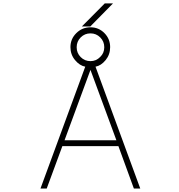

<svg xmlns="http://www.w3.org/2000/svg" viewBox="-20 -1092 1040 1114"><path d="M561.5 -761.7Q585 -784.2 585 -817.9Q585 -851.6 561.5 -875Q538.1 -898.4 504.9 -898.4Q471.7 -898.4 448.2 -875Q424.8 -851.6 424.8 -817.9Q424.8 -784.2 448.2 -760.7Q471.7 -737.3 504.9 -737.3Q538.1 -737.3 561.5 -761.7ZM667 -244.1H341.8L251 2H214.8L474.6 -705.1Q442.4 -710.9 415.5 -743.2Q388.7 -775.4 388.7 -818.4Q388.7 -866.2 422.9 -899.9Q457 -933.6 504.9 -933.6Q552.7 -933.6 585.9 -899.9Q619.1 -866.2 619.1 -818.4Q619.1 -775.4 592.8 -743.2Q566.4 -710.9 534.2 -705.1L793.9 2H756.8ZM503.9 -938.5H455.1L587.9 -1072.3H635.7ZM504.9 -686.5 354.5 -278.3H655.3Z"/></svg>

Font: GenEi Gothic M ExtraLight
Style: Regular
Weight: 200
Designer: o_tamon (Modified); [Source Han Sans]
Ryoko NISHIZUKA  (kana & ideographs); Paul D. Hunt (Latin, Greek & Cyrillic); Wenl
Version: Version 1.1a;Original Version 1.004